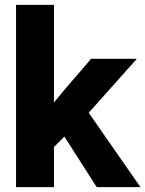

<svg xmlns="http://www.w3.org/2000/svg" viewBox="-20 -770 598 790"><path d="M46 0H202V-165L245 -208L378 0H558L345 -306L543 -528H354L352 -525C303 -466 251 -410 202 -348V-750H46Z"/></svg>

Font: Aerodynamic
Style: Bd
Weight: 500
Designer: Google
Version: Version 2.000980; 2014